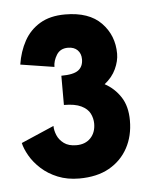

<svg xmlns="http://www.w3.org/2000/svg" viewBox="-39 -809 368 471"><g transform="rotate(-5 145.5 -573.0)"><path d="M138 -371Q109 -371 85.5 -380.5Q62 -390 45 -405.5Q28 -421 18 -438.5Q8 -456 5 -470L86 -505Q86 -494 91 -482Q96 -470 107.5 -461.5Q119 -453 138 -453Q160 -453 173 -466.5Q186 -480 186 -502Q186 -515 180 -527Q174 -539 158.5 -546.5Q143 -554 116 -554V-626Q146 -626 158 -635Q170 -644 170 -662Q170 -676 161.5 -684.5Q153 -693 138 -693Q119 -693 110 -678.5Q101 -664 101 -649L18 -662Q23 -694 37 -719.5Q51 -745 76 -760Q101 -775 138 -775Q197 -775 227 -744Q257 -713 257 -668Q257 -650 248 -630.5Q239 -611 220 -596Q244 -583 259 -560Q274 -537 274 -502Q274 -464 258 -434.5Q242 -405 212 -388Q182 -371 138 -371Z"/></g></svg>

Font: Lil Grotesk Black
Style: Regular
Weight: 900
Designer: Bastien Sozeau
Foundry: NBR — Bastien Sozeau
Version: Version 3.003; ttfautohint (v1.8.4.7-5d5b);gftools[0.9.33]